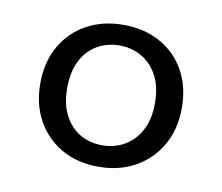

<svg xmlns="http://www.w3.org/2000/svg" viewBox="-51 -772 562 485"><g transform="rotate(10 229.5 -530.0)"><path d="M229 -348Q175 -348 134.5 -371Q94 -394 71 -435Q48 -476 48 -530Q48 -585 71.5 -626Q95 -667 136 -689.5Q177 -712 230 -712Q283 -712 324 -689.5Q365 -667 388 -626Q411 -585 411 -530Q411 -476 387.5 -435Q364 -394 323 -371Q282 -348 229 -348ZM229 -403Q260 -403 285.5 -417.5Q311 -432 326.5 -460.5Q342 -489 342 -530Q342 -573 326.5 -601.5Q311 -630 285.5 -644.5Q260 -659 229 -659Q198 -659 172.5 -644.5Q147 -630 132 -601.5Q117 -573 117 -530Q117 -489 132 -460.5Q147 -432 172 -417.5Q197 -403 229 -403Z"/></g></svg>

Font: DM Sans 16pt
Style: Regular
Weight: 400
Version: Version 4.004;gftools[0.9.30]